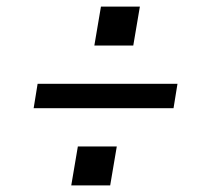

<svg xmlns="http://www.w3.org/2000/svg" viewBox="-20 -631 640 582"><path d="M266 -493 286 -611H404L384 -493ZM82 -303 94 -377H518L506 -303ZM196 -69 216 -187H334L314 -69Z"/></svg>

Font: Iosevka Custom Oblique
Style: Regular
Weight: 400
Italic angle: -9°
Designer: Belleve Invis
Foundry: Belleve Invis
Version: Version 27.0.1